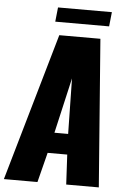

<svg xmlns="http://www.w3.org/2000/svg" viewBox="-64 -1005 692 1049"><g transform="rotate(5 281.5 -480.0)"><path d="M202.6 -881.3H498L506.3 -960H210.9ZM-2 0H182.1L223.6 -163.6H331.1L339.8 0H518.6L456.5 -809.6H231ZM251 -276.4 320.8 -580.6 326.2 -276.4Z"/></g></svg>

Font: Oswald
Style: Heavy
Weight: 800
Designer: Vernon Adams
Foundry: Vernon Adams
Version: 3.0; ttfautohint (v0.95.6-bc232) -l 8 -r 50 -G 200 -x 0 -w "